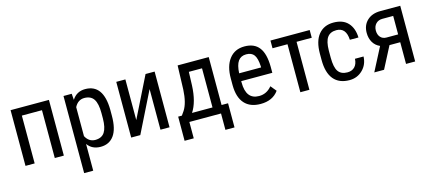

<svg xmlns="http://www.w3.org/2000/svg" viewBox="-55 -1047 3951 1759"><g transform="rotate(-15 1920.5 -167.5)"><path d="M436 0H350.1V-453.6H159.2V0H72.3V-528.3H436Z M869.6 -288.1Q869.6 -377 842.3 -418.9Q814.9 -460.9 753.4 -461.4Q691.9 -461.4 660.2 -399.4V-124.5Q691.9 -64 752.9 -64Q814 -64.5 841.3 -106.4Q868.7 -148.4 869.6 -235.4ZM781.2 -538.1Q952.6 -538.1 955.6 -296.4V-238.8Q955.6 -113.3 910.6 -51.8Q865.7 9.8 784.2 9.8Q703.1 9.8 660.2 -50.3V203.1H574.2V-528.3H652.3L656.7 -469.7Q700.2 -538.1 781.2 -538.1Z M1438.5 -528.3V0H1352.5V-385.3L1161.1 0H1074.7V-528.3H1161.1V-142.6L1352.5 -528.3Z M1865.7 -73.7V-444.8H1740.7L1736.3 -315.9Q1729.5 -161.6 1671.4 -73.7ZM1951.7 -528.3V-73.7H2013.2V155.3H1926.8V0H1626.5V155.3H1539.6L1540 -73.7H1575.2L1601.1 -110.8Q1643.1 -175.3 1649.4 -300.8L1656.7 -528.3Z M2211.9 -426.8Q2186 -389.6 2182.6 -312.5H2390.6V-324.2Q2386.7 -399.4 2363.3 -431.6Q2339.8 -463.9 2289.1 -463.9Q2238.3 -463.9 2211.9 -426.8ZM2306.2 -64Q2378.9 -64 2427.7 -124L2472.7 -69.3Q2416.5 9.8 2301.3 9.8Q2202.6 9.8 2149.9 -48.8Q2097.2 -107.4 2096.2 -221.7V-285.6Q2095.7 -403.3 2147.5 -470.7Q2199.2 -538.1 2292 -538.1Q2384.8 -538.1 2430.2 -479Q2476.1 -419.9 2477.1 -294.9V-238.3H2182.1V-226.1Q2182.1 -64 2306.2 -64Z M2909.2 -455.1H2765.1V0H2679.2V-455.1H2537.1V-528.3H2909.2Z M3144 -463.9Q3086.4 -463.9 3058.6 -426Q3030.8 -388.2 3029.8 -301.8V-234.4Q3029.8 -141.1 3057.4 -102.5Q3085 -64 3144.5 -64Q3187.5 -64 3213.4 -90.6Q3239.3 -117.2 3241.7 -166.5H3323.2Q3320.3 -90.3 3269.3 -40.3Q3218.3 9.8 3144.5 9.8Q3046.4 9.8 2994.9 -52Q2943.4 -113.8 2943.4 -235.8V-293.9Q2943.4 -413.6 2994.6 -475.8Q3045.9 -538.1 3135.7 -538.1Q3225.6 -538.1 3272.9 -486.8Q3320.3 -435.5 3323.2 -346.7H3241.7Q3235.8 -463.9 3144 -463.9Z M3570.8 -279.8H3681.6V-455.1H3578.6Q3540 -455.1 3516.6 -430.2Q3493.2 -405.3 3493.2 -366.2Q3493.2 -327.1 3514.2 -303.5Q3535.2 -279.8 3570.8 -279.8ZM3768.1 -528.3V0H3681.6V-205.6H3579.6L3473.1 0H3380.4L3494.6 -220.7Q3451.7 -239.3 3429.2 -277.8Q3406.7 -316.4 3406.7 -367.2Q3406.7 -439.9 3453.6 -484.1Q3500.5 -528.3 3579.6 -528.3Z"/></g></svg>

Font: RobotoCondensed-Regular
Style: Regular
Weight: 400
Designer: Google
Version: Version 2.001201; 2014